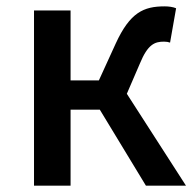

<svg xmlns="http://www.w3.org/2000/svg" viewBox="-20 -584 617 604"><path d="M87 0H202V-239H294L439 0H565L379 -289L420 -384C445 -445 467 -453 496 -453C504 -453 509 -452 515 -450L534 -558C525 -562 511 -564 498 -564C432 -564 389 -545 344 -447L291 -331H202V-551H87Z"/></svg>

Font: Noto Sans CJK TC Medium
Style: Regular
Weight: 500
Designer: Ryoko NISHIZUKA 西塚涼子 (kana, bopomofo & ideographs); Paul D. Hunt (Latin, Greek & Cyrillic); Sandoll Communications 산돌커뮤니
Foundry: Adobe
Version: Version 2.004;hotconv 1.0.118;makeotfexe 2.5.65603